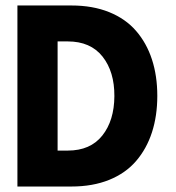

<svg xmlns="http://www.w3.org/2000/svg" viewBox="-20 -680 640 700"><path d="M43.5 -660H240.5Q318 -660 378 -635.8Q438 -611.5 476.2 -567.2Q514.5 -523 534 -463.2Q553.5 -403.5 553.5 -330.5Q553.5 -257.5 534 -197.5Q514.5 -137.5 476.2 -93Q438 -48.5 378 -24.2Q318 0 240.5 0H43.5ZM190 -529V-131H227Q309.5 -131 353 -185.8Q396.5 -240.5 397 -329.5Q397.5 -418.5 353.8 -473.8Q310 -529 227 -529Z"/></svg>

Font: League Spartan
Style: Bold
Weight: 700
Foundry: The League of Moveable Type
Version: Version 2.002